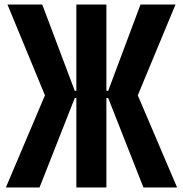

<svg xmlns="http://www.w3.org/2000/svg" viewBox="-20 -830 810 850"><path d="M6 0 179 -408 13 -810H167L311 -428H318V-810H451V-428H459L602 -810H757L590 -408L764 0H615L459 -396H451V0H318V-396H311L155 0Z"/></svg>

Font: Oswald SemiBold
Style: Regular
Weight: 600
Designer: Vernon Adams
Foundry: Vernon Adams
Version: Version 4.103;gftools[0.9.33.dev8+g029e19f]